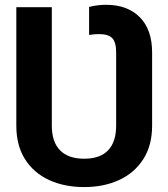

<svg xmlns="http://www.w3.org/2000/svg" viewBox="-20 -757 689 787"><path d="M325.2 9.8Q244.1 9.8 181.4 -19Q118.7 -47.9 82.8 -104Q46.9 -160.2 46.9 -242.2V-727.5H192.4V-242.2Q192.4 -175.3 226.1 -140.9Q259.8 -106.4 325.2 -106.4Q390.1 -106.4 423.1 -140.9Q456.1 -175.3 456.1 -242.2V-541.5Q456.1 -584.5 439.9 -600.8Q423.8 -617.2 387.2 -617.2Q378.4 -617.2 367.2 -616.5Q356 -615.7 345.2 -613.8V-728.5Q361.8 -732.9 379.2 -735.1Q396.5 -737.3 415.5 -737.3Q502 -737.3 552.7 -686.8Q603.5 -636.2 603.5 -541.5V-242.2Q603.5 -160.6 567.1 -104.2Q530.8 -47.9 468 -19Q405.3 9.8 325.2 9.8Z"/></svg>

Font: Inter Cardless Tabular Bold
Style: Bold
Weight: 700
Designer: Rasmus Andersson
Foundry: rsms
Version: Version 4.000;git-4fc901f